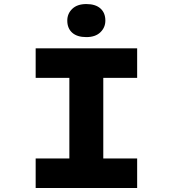

<svg xmlns="http://www.w3.org/2000/svg" viewBox="-20 -942 866 962"><path d="M158.7 0V-148.1H327.5V-551.9H158.7V-700H667.2V-551.9H497.5V-148.1H667.2V0ZM412.5 -756.1Q366.6 -756.1 341.8 -778.1Q317.1 -800.2 317.1 -838.9Q317.1 -873.7 342.1 -897.7Q367.1 -921.7 412.5 -921.7Q458.4 -921.7 483.1 -899.7Q507.9 -877.7 507.9 -838.9Q507.9 -804.2 482.8 -780.1Q457.8 -756.1 412.5 -756.1Z"/></svg>

Font: Lexend Peta
Style: Regular
Weight: 400
Designer: Bonnie Shaver-Troup, Thomas Jockin
Foundry: Lexend
Version: Version 1.007